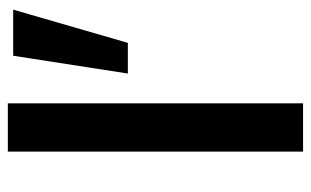

<svg xmlns="http://www.w3.org/2000/svg" viewBox="-168 -606 775 478"><g transform="rotate(-90 219.0 -367.5)"><path d="M80 0V-735H200.3V0ZM318.7 -721.7H433.5L350.8 -436.2H274.4Z"/></g></svg>

Font: Hauora
Style: Regular
Weight: 400
Designer: Wayne Shih
Foundry: WCYS
Version: Version 1.001